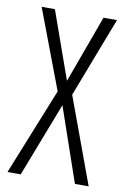

<svg xmlns="http://www.w3.org/2000/svg" viewBox="-82 -764 531 813"><g transform="rotate(10 183.0 -357.0)"><path d="M358 0 222 -370 354 -714H296L190 -424L87 -714H30L159 -373L9 0H66L189 -319L299 0Z"/></g></svg>

Font: Noto Sans UI Condensed Light
Style: Regular
Weight: 300
Width: 3
Designer: Monotype Design Team
Foundry: Monotype Imaging Inc.
Version: Version 1.901